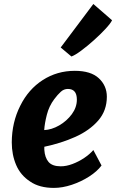

<svg xmlns="http://www.w3.org/2000/svg" viewBox="-20 -910 572 938"><path d="M243.5 8Q172.5 8 127.5 -23Q80.5 -53.5 59 -103.8Q37.5 -154 37.5 -214.5Q38 -312.5 79 -393.5Q119 -474 189 -519Q259 -564 345.5 -564Q424 -564 463 -527.5Q502 -491 502 -437.5Q502 -369.5 459.8 -321Q417.5 -272.5 347.8 -241.2Q278 -210 196.5 -193V-178.5Q199 -140 217.2 -118.8Q235.5 -97.5 277 -97.5Q304 -97.5 334 -108.8Q364 -120 391.2 -138.2Q418.5 -156.5 436 -177L476 -101.5Q454.5 -72.5 415.5 -47.5Q376.5 -22.5 330.8 -7.2Q285 8 243.5 8ZM196 -274.5Q232 -276 269 -297.2Q306 -318.5 330.8 -352Q355.5 -385.5 355.5 -423.5Q355.5 -475.5 311.5 -475.5Q292 -475.5 276.8 -461.5Q261.5 -447.5 245 -425.5Q219.5 -391.5 208.8 -349.2Q198 -307 196 -274.5ZM329 -634 276.5 -678 436 -890.5 527.5 -811Q520 -795.5 495.5 -769Q471 -742.5 439 -713.8Q407 -685 377 -662.8Q347 -640.5 329 -634Z"/></svg>

Font: Merriweather Sans Italic
Style: Bold
Weight: 700
Italic angle: -7.5°
Designer: Eben Sorkin
Foundry: Eben Sorkin
Version: Version 1.008; ttfautohint (v1.7.19-72a1) -l 8 -r 50 -G 200 